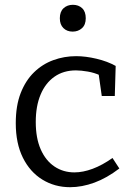

<svg xmlns="http://www.w3.org/2000/svg" viewBox="-20 -771 553 800"><path d="M272 9Q208 9 156.5 -22.7Q105 -54.3 75.3 -114Q45.7 -173.7 45.7 -257.7Q45.7 -330.7 66.2 -383.2Q86.7 -435.7 121.8 -469.8Q157 -504 202.3 -520.5Q247.7 -537 297 -537Q336.7 -537 382.3 -526.2Q428 -515.3 462 -496.3L458.3 -371H404L390.7 -465L398.7 -456.3Q374 -468 345.8 -472.8Q317.7 -477.7 296.3 -477.7Q244.3 -477.7 206.8 -451.3Q169.3 -425 149.2 -377Q129 -329 129 -262.7Q129 -195.3 149.8 -148.3Q170.7 -101.3 207.2 -77Q243.7 -52.7 290 -52.7Q325.7 -52.7 366 -67.7Q406.3 -82.7 448.7 -112.7L477.3 -69Q425 -29 373.2 -10Q321.3 9 272 9ZM282.7 -639.3Q259 -639.3 244.2 -654Q229.3 -668.7 229.3 -694.7Q229.3 -722.3 244.8 -736.7Q260.3 -751 283.7 -751Q307.3 -751 322.3 -736.8Q337.3 -722.7 337.3 -695Q337.3 -667.7 321.5 -653.5Q305.7 -639.3 282.7 -639.3Z"/></svg>

Font: Bitter Thin
Style: Regular
Weight: 100
Designer: Sol Matas, and Bitter project Authors
Foundry: Sol Matas
Version: Version 2.002